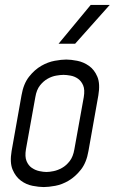

<svg xmlns="http://www.w3.org/2000/svg" viewBox="-20 -751 464 777"><path d="M319 -358Q324 -388 316.5 -405.5Q309 -423 295.5 -432.5Q282 -442 265.5 -445Q249 -448 237 -448Q225 -448 207.5 -445Q190 -442 173 -432.5Q156 -423 142 -405.5Q128 -388 123 -358L85 -147Q80 -117 87.5 -99Q95 -81 109 -71.5Q123 -62 139.5 -58.5Q156 -55 168 -55Q180 -55 197 -58.5Q214 -62 231 -71.5Q248 -81 262 -99Q276 -117 281 -147ZM338 -140Q330 -93 307.5 -64.5Q285 -36 258 -20Q231 -4 203.5 1Q176 6 157 6Q138 6 112 1Q86 -4 64.5 -20Q43 -36 31 -64.5Q19 -93 27 -140L67 -365Q75 -412 97.5 -440.5Q120 -469 147 -484.5Q174 -500 201.5 -505Q229 -510 248 -510Q267 -510 292.5 -505Q318 -500 340 -484.5Q362 -469 374 -440.5Q386 -412 378 -365ZM284 -574H217L347 -731H424Z"/></svg>

Font: Marvel
Style: Bold Italic
Weight: 700
Italic angle: -12°
Designer: Carolina Trebol
Foundry: Carolina Trebol
Version: Version 1.001